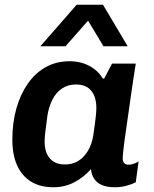

<svg xmlns="http://www.w3.org/2000/svg" viewBox="-20 -779 649 809"><path d="M205 10Q149 10 110.5 -14Q72 -38 52 -82.5Q32 -127 32 -191Q32 -262 49 -322Q66 -382 97.5 -427Q129 -472 173.5 -496.5Q218 -521 273 -521Q320 -521 357 -501Q394 -481 413 -448H419L452 -511H552Q545 -468 537.5 -417Q530 -366 523 -315Q516 -264 509.5 -220.5Q503 -177 500 -148Q497 -119 497 -111Q497 -98 503.5 -91.5Q510 -85 522 -85Q533 -85 545 -89.5Q557 -94 564 -99L552 -11Q537 -3 513.5 3.5Q490 10 464 10Q433 10 411.5 1.5Q390 -7 378 -24Q366 -41 363 -66Q333 -32 293 -11Q253 10 205 10ZM254 -86Q286 -86 310 -101Q334 -116 350.5 -143.5Q367 -171 373 -208Q381 -263 383.5 -287Q386 -311 386 -323Q386 -370 364.5 -396.5Q343 -423 300 -423Q266 -423 241 -406Q216 -389 201 -359.5Q186 -330 180 -293Q173 -244 170.5 -220Q168 -196 168 -183Q168 -137 190 -111.5Q212 -86 254 -86ZM150 -584 303 -759H414L518 -584H416L321 -742H395L256 -584Z"/></svg>

Font: Chivo Medium SemiBold
Style: Italic
Weight: 600
Italic angle: -8.05°
Version: Version 2.002